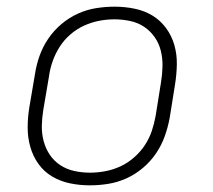

<svg xmlns="http://www.w3.org/2000/svg" viewBox="-20 -548 640 576"><path d="M250 8Q250 8 250 8Q250 8 250 8H249Q219 8 190 2Q161 -4 136.5 -18.5Q112 -33 95.5 -56Q79 -79 71 -107Q63 -135 63 -165Q63 -195 68 -226L85 -326Q89 -353 98.5 -380Q108 -407 124.5 -431.5Q141 -456 164 -475.5Q187 -495 213.5 -507Q240 -519 268 -523.5Q296 -528 324 -528Q324 -528 324 -528Q324 -528 324 -528Q354 -528 383.5 -522Q413 -516 437 -501.5Q461 -487 478 -464Q495 -441 503 -413Q511 -385 510.5 -355Q510 -325 505 -294L489 -194Q484 -167 474.5 -140Q465 -113 448.5 -88.5Q432 -64 409 -44.5Q386 -25 359.5 -13Q333 -1 305 3.5Q277 8 250 8ZM250 -30Q273 -30 296.5 -34.5Q320 -39 341.5 -49Q363 -59 382 -75.5Q401 -92 414.5 -112.5Q428 -133 435.5 -155.5Q443 -178 447 -201L463 -301Q467 -325 467.5 -349Q468 -373 462.5 -395.5Q457 -418 444 -436.5Q431 -455 412.5 -467.5Q394 -480 370.5 -485Q347 -490 323 -490Q300 -490 277 -485.5Q254 -481 232 -471Q210 -461 191 -444.5Q172 -428 159 -407.5Q146 -387 138 -364.5Q130 -342 127 -319L110 -219Q106 -195 105.5 -171Q105 -147 111 -124.5Q117 -102 129.5 -83.5Q142 -65 161 -52.5Q180 -40 203 -35Q226 -30 250 -30Z"/></svg>

Font: Iosevka SS04 XLt Ex
Style: Italic
Weight: 200
Width: 7
Italic angle: -9°
Monospace: yes
Designer: Belleve Invis
Foundry: Belleve Invis
Version: Version 19.0.0; ttfautohint (v1.8.4)